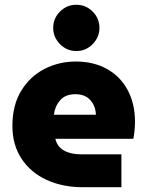

<svg xmlns="http://www.w3.org/2000/svg" viewBox="-20 -785 604 805"><path d="M329 0Q242 0 175 -31Q108 -62 70 -120Q32 -178 32 -257Q32 -344 69 -404.5Q106 -465 166.5 -496Q227 -527 298 -527Q373 -527 429 -495.5Q485 -464 515.5 -407Q546 -350 546 -274Q546 -258 544 -237.5Q542 -217 539 -203H212Q220 -170 248 -154Q276 -138 319 -138H489V0ZM206 -304H382Q381 -340 359 -365Q337 -390 296 -390Q254 -390 232 -364.5Q210 -339 206 -304ZM300 -571Q260 -571 231.5 -600Q203 -629 203 -668Q203 -708 231.5 -736.5Q260 -765 300 -765Q340 -765 368.5 -736.5Q397 -708 397 -668Q397 -629 368.5 -600Q340 -571 300 -571Z"/></svg>

Font: MuseoModerno ExtraBold
Style: Regular
Weight: 800
Designer: Pablo Cosgaya, Héctor Gatti, Marcela Romero, and the Authors of The MuseoModerno Project.
Foundry: Omnibus-Type Team
Version: Version 1.001